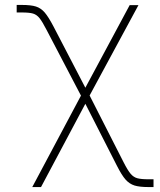

<svg xmlns="http://www.w3.org/2000/svg" viewBox="-20 -551 642 770"><path d="M304.7 -167.5 167 -430.7Q149.9 -463.9 138.7 -478Q127.4 -492.2 112.5 -496.6Q97.7 -501 67.4 -501H46.9V-531.2H67.4Q104 -531.2 124 -524.9Q144 -518.6 159.2 -501Q174.3 -483.4 194.3 -445.3L322.3 -199.2L500 -530.3H535.2L339.4 -168L475.6 99.6Q492.2 132.3 503.9 146Q515.6 159.7 530.8 163.8Q545.9 168 576.2 168H595.7V199.2H576.2Q539.6 199.2 519.3 192.9Q499 186.5 483.6 169.2Q468.3 151.9 449.2 114.3L322.3 -134.8L144.5 199.2H109.4Z"/></svg>

Font: Pretendard Std Thin
Style: Regular
Weight: 100
Designer: Base glyphs from Inter by Rasmus Andersson; Hangeul glyphs from Noto Sans CJK(Source Han Sans) by Jang Soo-young and Kan
Foundry: Kil Hyung-jin
Version: Version 1.309